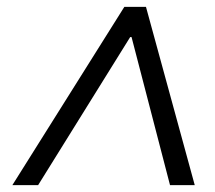

<svg xmlns="http://www.w3.org/2000/svg" viewBox="-20 -720 627 559"><path d="M16 -181 342 -700H405L547 -181H475L363 -612H359L91 -181Z"/></svg>

Font: DM Sans 36pt Light
Style: Italic
Weight: 300
Italic angle: -10°
Designer: Colophon Foundry, Jonny Pinhorn
Foundry: Colophon Foundry
Version: Version 4.004;gftools[0.9.30]